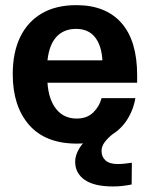

<svg xmlns="http://www.w3.org/2000/svg" viewBox="-20 -532 565 728"><path d="M270.8 12.5Q152.5 12.5 90.4 -58.3Q28.3 -129.2 28.3 -250.8Q28.3 -332.5 56.2 -390.8Q84.2 -449.2 137.9 -480.8Q191.7 -512.5 269.2 -512.5Q380.8 -512.5 440.4 -445Q500 -377.5 500 -246.7V-218.3H160Q164.2 -155 192.9 -118.8Q221.7 -82.5 270.8 -82.5Q310 -82.5 333.8 -105.8Q357.5 -129.2 365 -160H493.3Q485.8 -114.2 460 -75Q434.2 -35.8 387.5 -11.7Q340.8 12.5 270.8 12.5ZM160 -303.3H368.3Q365 -360 340 -391.2Q315 -422.5 268.3 -422.5Q222.5 -422.5 194.6 -392.9Q166.7 -363.3 160 -303.3ZM408.3 175Q337.5 175 301.2 150Q265 125 265 80.8Q265 55.8 282.1 28.3Q299.2 0.8 340 -25H409.2Q390 -10 377.5 6.2Q365 22.5 365 40.8Q365 62.5 380 76.2Q395 90 426.7 90Q440 90 454.2 88.3Q468.3 86.7 480 85L479.2 167.5Q463.3 170.8 445.4 172.9Q427.5 175 408.3 175Z"/></svg>

Font: Familjen Grotesk Variable
Style: Regular
Weight: 400
Designer: Anders Wikstroem, Jonas Baeckman, Matilda Gysing, Kristian Moeller
Foundry: Familjen STHLM AB
Version: Version 2.000